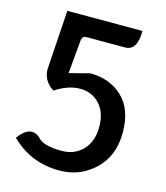

<svg xmlns="http://www.w3.org/2000/svg" viewBox="-112 -822 794 921"><g transform="rotate(15 285.0 -362.0)"><path d="M268 13Q127 13 27 -85Q82 -160 133 -117Q161 -81 254 -81Q318 -81 359 -123Q400 -166 400 -238Q400 -310 362 -351Q324 -392 265 -392Q206 -392 142 -350Q86 -387 89 -447L108 -737H481Q481 -639 421 -639H231Q208 -639 206 -616L191 -450L292 -476Q390 -476 453 -416Q516 -357 516 -241Q516 -125 443 -56Q370 13 268 13Z"/></g></svg>

Font: Swei Half Moon CJK TC
Style: Medium
Weight: 500
Version: Version 2.125